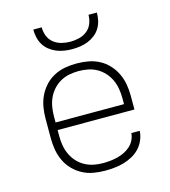

<svg xmlns="http://www.w3.org/2000/svg" viewBox="-111 -829 822 927"><g transform="rotate(-15 300.0 -366.0)"><path d="M301 8Q272 8 243 3Q214 -2 188.5 -15.5Q163 -29 142.5 -50Q122 -71 109.5 -97.5Q97 -124 92 -152.5Q87 -181 87 -210V-310Q87 -339 92 -367.5Q97 -396 109.5 -422Q122 -448 142 -469.5Q162 -491 188 -504.5Q214 -518 242.5 -523Q271 -528 300 -528Q329 -528 357.5 -523Q386 -518 412 -504.5Q438 -491 458 -469.5Q478 -448 490.5 -422Q503 -396 508 -367.5Q513 -339 513 -310V-241H129V-210Q129 -186 133 -163Q137 -140 147 -118.5Q157 -97 173 -79.5Q189 -62 210 -50.5Q231 -39 254 -34.5Q277 -30 301 -30Q319 -30 337.5 -32Q356 -34 373.5 -38.5Q391 -43 407.5 -51Q424 -59 437.5 -71Q451 -83 459.5 -100Q468 -117 469 -135H511Q510 -112 500.5 -89.5Q491 -67 475 -50Q459 -33 438 -21.5Q417 -10 394.5 -3.5Q372 3 348 5.5Q324 8 301 8ZM471 -279V-310Q471 -333 467 -356.5Q463 -380 453 -401.5Q443 -423 427 -440.5Q411 -458 390.5 -469.5Q370 -481 346.5 -485.5Q323 -490 300 -490Q277 -490 253.5 -485.5Q230 -481 209.5 -469.5Q189 -458 173 -440.5Q157 -423 147 -401.5Q137 -380 133 -356.5Q129 -333 129 -310V-279ZM300 -600Q280 -600 260 -603Q240 -606 221.5 -613.5Q203 -621 187 -633.5Q171 -646 160.5 -663Q150 -680 145.5 -700Q141 -720 141 -740H183Q183 -718 191 -697Q199 -676 216.5 -662Q234 -648 256 -642.5Q278 -637 300 -637Q322 -637 344 -642.5Q366 -648 383.5 -662Q401 -676 409 -697Q417 -718 417 -740H459Q459 -720 454.5 -700Q450 -680 439.5 -663Q429 -646 413 -633.5Q397 -621 378.5 -613.5Q360 -606 340 -603Q320 -600 300 -600Z"/></g></svg>

Font: Iosevka Extralight Extended
Style: Regular
Weight: 200
Width: 7
Monospace: yes
Designer: Belleve Invis
Foundry: Belleve Invis
Version: Version 32.5.0; ttfautohint (v1.8.4)